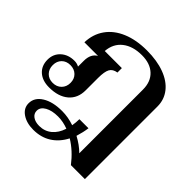

<svg xmlns="http://www.w3.org/2000/svg" viewBox="-213 -738 1167 1167"><g transform="rotate(45 370.0 -155.0)"><path d="M680 -374V250H560Q506 180 440 140Q410 198 361 229Q312 260 246 260Q188 260 150 234Q112 208 112 166Q112 116 161 85.5Q210 55 290 55Q342 55 394 73Q399 43 399 16H477Q472 55 458 100Q509 127 545 163V-384Q545 -452 504.5 -490Q464 -528 393 -528Q315 -528 267.5 -490.5Q220 -453 215 -386H362V-348Q328 -343 315 -319.5Q302 -296 302 -242V-135Q302 -67 256.5 -28.5Q211 10 132 10Q74 10 40 -20.5Q6 -51 6 -103Q6 -152 40 -183Q74 -214 127 -214Q149 -214 167 -204V-254Q167 -313 207 -336H90Q92 -407 129.5 -460Q167 -513 235 -541.5Q303 -570 394 -570Q481 -570 545.5 -546Q610 -522 645 -477.5Q680 -433 680 -374ZM205 -102Q205 -136 183.5 -157Q162 -178 128 -178Q94 -178 73 -157Q52 -136 52 -102Q52 -68 73 -46.5Q94 -25 128 -25Q162 -25 183.5 -46.5Q205 -68 205 -102ZM384 113Q339 96 296 96Q244 96 211.5 114.5Q179 133 179 163Q179 188 200 203Q221 218 255 218Q301 218 334.5 190.5Q368 163 384 113Z"/></g></svg>

Font: Fahkwang SemiBold
Style: Regular
Weight: 600
Designer: Suppakit Chalermlarp | Katatrad Co.,Ltd.
Foundry: Cadson Demak Co.,Ltd.
Version: Version 1.000; ttfautohint (v1.6)